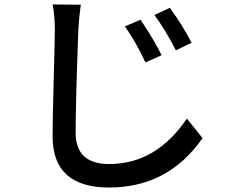

<svg xmlns="http://www.w3.org/2000/svg" viewBox="-20 -784 1040 858"><path d="M608 -696Q674 -597 702 -537L630 -505Q586 -599 538 -666ZM739 -749Q799 -666 836 -593L766 -559Q719 -651 670 -717ZM341 -763Q333 -706 330 -650Q318 -323 318 -191Q318 -51 468 -51Q678 -51 815 -254L885 -167Q732 54 467 54Q215 54 215 -175Q215 -250 220 -429Q225 -607 225 -650Q225 -717 215 -764Z"/></svg>

Font: Noto Sans S Chinese Medium
Style: Regular
Weight: 500
Designer: Ryoko NISHIZUKA  (kana & ideographs); Paul D. Hunt (Latin, Greek & Cyrillic); Wenlong ZHANG  (bopomofo); Sandoll Communi
Foundry: Adobe Systems Incorporated
Version: Version 1.000;PS 1;hotconv 1.0.78;makeotf.lib2.5.61930